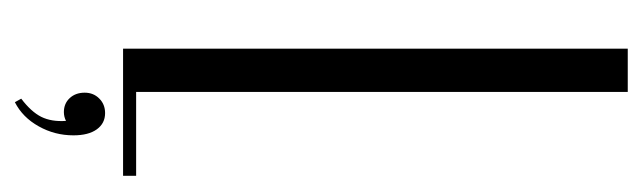

<svg xmlns="http://www.w3.org/2000/svg" viewBox="-332 -408 889 266"><g transform="rotate(90 113.0 -274.5)"><path d="M46.9 -699.2H106.9V-18.1H223.1V0H46.9ZM147 79.1Q141.1 82 134.8 82Q123 82 115.5 74Q107.9 65.9 107.9 53.2Q107.9 41 116 33Q124 24.9 136.2 24.9Q150.4 24.9 158.7 36.4Q167 47.9 167 68.8Q167 94.7 154.5 116.9Q142.1 139.2 121.1 149.9L116.2 141.1Q134.3 127.4 141.4 113.3Q148.4 99.1 147 79.1Z"/></g></svg>

Font: Moniqa Narrow Heading
Style: Regular
Weight: 400
Width: 4
Designer: Rajesh Rajput
Foundry: Rajesh Rajput
Version: Version 1.000